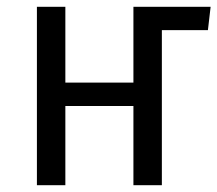

<svg xmlns="http://www.w3.org/2000/svg" viewBox="-20 -547 642 567"><path d="M602 -527H374V-303H173V-527H89V0H173V-234H374V0H458V-458H594Z"/></svg>

Font: FiraMono Nerd Font
Style: Regular
Weight: 400
Designer: Carrois Corporate & Edenspiekermann AG
Foundry: Carrois Corporate GbR & Edenspiekermann AG
Version: Version 003.206;Nerd Fonts 3.3.0